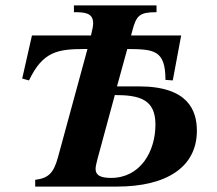

<svg xmlns="http://www.w3.org/2000/svg" viewBox="-20 -689 801 709"><path d="M412 -370 450 -508C547 -507 591 -506 591 -394L618 -392L649 -558H464L469 -577C484 -632 495 -644 558 -644V-669H253V-644C292 -644 324 -642 324 -603C324 -594 321 -578 316 -558H98L62 -399L87 -392C138 -498 191 -508 293 -508H303L194 -108C178 -49 158 -31 110 -25V0H412C595 0 707 -72 707 -206C707 -281 675 -370 493 -370ZM404 -338C496 -338 554 -322 554 -229C554 -129 498 -32 390 -32C351 -32 333 -42 333 -65C333 -73 335 -83 340 -102Z"/></svg>

Font: STIXGeneral
Style: Bold Italic
Weight: 700
Italic angle: -16.33°
Designer: MicroPress Inc., with final additions and corrections provided by Coen Hoffman, Elsevier (retired)
Version: Version 1.1.0